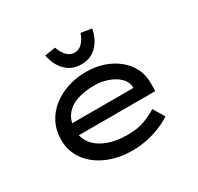

<svg xmlns="http://www.w3.org/2000/svg" viewBox="-161 -947 1184 1148"><g transform="rotate(-30 431.0 -372.5)"><path d="M445 10Q346 10 268.5 -24.5Q191 -59 147.5 -119.5Q104 -180 104 -257Q104 -322 130 -373.5Q156 -425 202 -461.5Q248 -498 308 -517.5Q368 -537 436 -537Q499 -537 554 -518.5Q609 -500 651 -466Q693 -432 716 -385.5Q739 -339 738 -282L737 -230H196L173 -312H648L633 -303V-327Q628 -361 599 -387Q570 -413 527 -427.5Q484 -442 436 -442Q371 -442 318.5 -424.5Q266 -407 236 -367.5Q206 -328 206 -264Q206 -210 238.5 -170Q271 -130 329 -108Q387 -86 463 -86Q536 -86 585 -105Q634 -124 668 -146L714 -69Q686 -49 642.5 -30.5Q599 -12 548 -1Q497 10 445 10ZM436 -589Q372 -589 330 -630.5Q288 -672 274 -743L348 -755Q361 -716 383.5 -693Q406 -670 436 -670Q466 -670 488.5 -693Q511 -716 524 -755L598 -743Q584 -672 542 -630.5Q500 -589 436 -589Z"/></g></svg>

Font: Lexend Tera
Style: Regular
Weight: 400
Designer: Bonnie Shaver-Troup, Thomas Jockin
Foundry: Lexend
Version: Version 1.007